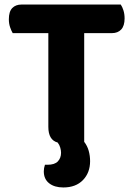

<svg xmlns="http://www.w3.org/2000/svg" viewBox="-20 -626 590 846"><path d="M351 -480V-1Q365 17 371 39Q377 61 377 84Q377 135 345.5 167.5Q314 200 259 200Q220 200 196.5 181.5Q173 163 173 129Q173 115 178 100H189Q221 100 235 85Q249 70 249 47Q249 37 245.5 24.5Q242 12 234 2Q193 -9 193 -67V-480H36Q30 -490 24.5 -506Q19 -522 19 -541Q19 -575 34 -590.5Q49 -606 75 -606H512Q519 -596 524 -580Q529 -564 529 -545Q529 -512 514 -496Q499 -480 473 -480Z"/></svg>

Font: Baloo Paaji 2
Style: Bold
Weight: 700
Designer: Shuchita Grover, Noopur Datye and Ek Type
Foundry: Ek Type
Version: Version 1.640;hotconv 1.0.111;makeotfexe 2.5.65597; ttfautoh